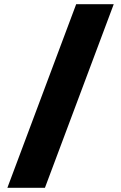

<svg xmlns="http://www.w3.org/2000/svg" viewBox="-20 -690 574 910"><path d="M341 -670 15 200H193L519 -670Z"/></svg>

Font: LT Wave Black
Style: Regular
Weight: 900
Designer: Daniel Lyons
Version: Version 2.5 (Glyphs App)